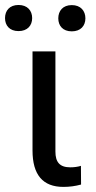

<svg xmlns="http://www.w3.org/2000/svg" viewBox="-33 -731 377 757"><path d="M-13.2 -659.7C-13.2 -630.4 4.9 -608.4 40 -608.4C75.2 -608.4 93.8 -630.4 93.8 -659.7C93.8 -689 75.2 -711.4 40 -711.4C4.9 -711.4 -13.2 -689 -13.2 -659.7ZM196.8 -658.7C196.8 -629.4 214.8 -607.4 250 -607.4C285.2 -607.4 303.7 -629.4 303.7 -658.7C303.7 -688 285.2 -710.9 250 -710.9C214.8 -710.9 196.8 -688 196.8 -658.7ZM95.2 -528.3V-137.7C95.2 -42 135.7 5.9 216.8 5.9C240.7 5.9 263.7 2.9 286.6 -3.4L286.1 -77.1C273.4 -73.2 259.3 -71.3 243.7 -71.3C202.1 -71.3 185.5 -92.3 185.5 -133.3V-528.3Z"/></svg>

Font: Roboto
Style: Regular
Weight: 400
Designer: Google
Version: Version 2.137; 2017